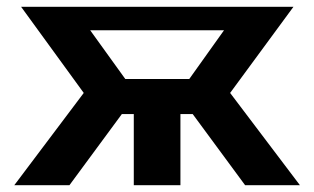

<svg xmlns="http://www.w3.org/2000/svg" viewBox="-20 -544 922 564"><path d="M22 0 226 -271 42 -524H842L656 -271L861 0H700L546 -209H510V0H373V-209H338L184 0ZM348 -312H536L638 -455H245Z"/></svg>

Font: YasnoRaleway
Style: Bold
Weight: 700
Designer: Matt McInerney, Pablo Impallari, Rodrigo Fuenzalida
Foundry: Matt McInerney, Pablo Impallari, Rodrigo Fuenzalida
Version: Version 4.026